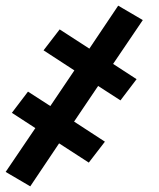

<svg xmlns="http://www.w3.org/2000/svg" viewBox="-42 -502 562 679"><path d="M65 157 -22 106 83 -49 0 -103 57 -178 136 -127 221 -253 112 -324 169 -398 274 -330 376 -482 463 -431 358 -276 441 -222 384 -147 305 -198 220 -72 329 -1 272 73 167 5Z"/></svg>

Font: Iosevka Curly Slab XBdObl
Style: Regular
Weight: 800
Italic angle: -9°
Monospace: yes
Designer: Belleve Invis
Foundry: Belleve Invis
Version: Version 11.1.0; ttfautohint (v1.8.3)